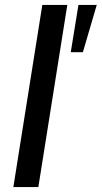

<svg xmlns="http://www.w3.org/2000/svg" viewBox="-20 -756 411 776"><path d="M34 0 151 -736H252L135 0ZM266 -545 297 -736H371L315 -545Z"/></svg>

Font: Mulish SemiBold
Style: Italic
Weight: 600
Italic angle: -9°
Designer: Vernon Adams
Foundry: Vernon Adams
Version: Version 3.603; ttfautohint (v1.8.3)